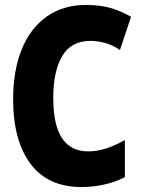

<svg xmlns="http://www.w3.org/2000/svg" viewBox="-20 -745 570 775"><path d="M309 10Q173 10 103 -84Q33 -178 33 -344Q33 -461 68 -546.5Q103 -632 169 -678.5Q235 -725 328 -725Q383 -725 425.5 -713Q468 -701 509 -677L464 -543Q434 -564 403 -572Q372 -580 345 -580Q267 -580 231 -518.5Q195 -457 195 -350Q195 -240 230.5 -187Q266 -134 336 -134Q374 -134 412 -147Q450 -160 484 -180V-30Q446 -10 400 0Q354 10 309 10Z"/></svg>

Font: Noto Sans Mono Condensed Black
Style: Regular
Weight: 900
Width: 3
Designer: Monotype Design Team
Foundry: Monotype Imaging Inc.
Version: Version 2.014